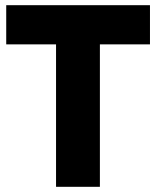

<svg xmlns="http://www.w3.org/2000/svg" viewBox="-20 -720 601 740"><path d="M4 -549H196V0H365V-549H558V-700H4Z"/></svg>

Font: Glinicke Jost Bold
Style: Bold
Weight: 700
Version: Version 3.710